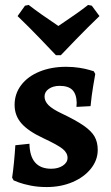

<svg xmlns="http://www.w3.org/2000/svg" viewBox="-20 -744 449 776"><path d="M35 -15 29 -26Q33 -52 36.5 -88Q40 -124 42 -157L99 -163Q101 -62 187 -62Q215 -62 234 -74.5Q253 -87 253 -106Q253 -126 233.5 -142Q214 -158 154 -186Q94 -214 66.5 -245.5Q39 -277 39 -320Q39 -365 65.5 -400Q92 -435 139.5 -454.5Q187 -474 247 -474Q276 -474 301 -470Q326 -466 340.5 -461.5Q355 -457 359 -456L365 -445Q363 -434 356.5 -395.5Q350 -357 346 -315L289 -312L290 -329Q289 -364 272.5 -380.5Q256 -397 221 -397Q195 -397 177.5 -385Q160 -373 160 -354Q160 -335 176 -319Q192 -303 228 -286Q287 -258 318.5 -236Q350 -214 362.5 -191.5Q375 -169 375 -138Q375 -97 347.5 -62.5Q320 -28 273 -8Q226 12 169 12Q133 12 103.5 6Q74 0 56.5 -6.5Q39 -13 35 -15ZM216 -639Q297 -693 336 -724L351 -721L382 -679Q336 -635 288 -585.5Q240 -536 226 -521H206Q192 -536 144.5 -585.5Q97 -635 51 -679L81 -721L96 -724Q141 -689 216 -639Z"/></svg>

Font: Sahitya
Style: Bold
Weight: 700
Designer: Juan Pablo del Peral
Foundry: Juan Pablo del Peral (http://www.huertatipografica.com)
Version: Version 1.001;PS 001.000;hotconv 1.0.70;makeotf.lib2.5.58329